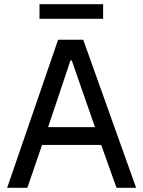

<svg xmlns="http://www.w3.org/2000/svg" viewBox="-20 -898 684 918"><path d="M168.9 -877.9H473.1V-808.1H168.9ZM181.2 -205.1 110.8 0H14.2L257.8 -708H377.9L630.9 0H537.1L463.9 -205.1ZM316.9 -608.9 210 -290H434.1L323.2 -608.9Z"/></svg>

Font: Sarala
Style: Regular
Weight: 400
Designer: Andres Torresi
Foundry: Huerta Tipografica
Version: Version 1.004;PS 001.003;hotconv 1.0.70;makeotf.lib2.5.58329